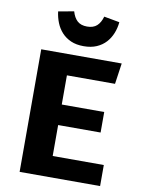

<svg xmlns="http://www.w3.org/2000/svg" viewBox="-100 -1001 799 1069"><g transform="rotate(10 300.0 -466.5)"><path d="M253 -575V-410H493V-294H253V-119H542V0H87V-693H542L525 -575ZM316 -751Q274 -751 243.5 -764.5Q213 -778 192 -801Q171 -824 159 -854Q147 -884 143 -917L231 -933Q241 -898 261 -880Q281 -862 316 -862Q351 -862 371 -880Q391 -898 401 -933L489 -917Q486 -884 474 -854Q462 -824 441 -801Q420 -778 389 -764.5Q358 -751 316 -751Z"/></g></svg>

Font: Qzxlaeiskcpccdgjqmyffctclhy
Style: Regular
Weight: 700
Monospace: yes
Designer: Carrois Corporate & Edenspiekermann
Foundry: Carrois Corporate GbR & Edenspiekermann AG
Version: Version 2.001